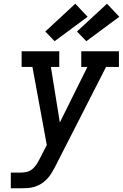

<svg xmlns="http://www.w3.org/2000/svg" viewBox="-20 -1010 660 1030"><path d="M38 0V-84H89Q105 -84 122 -87.5Q139 -91 153 -102.5Q167 -114 176.5 -129Q186 -144 194 -160V-162Q194 -162 194.5 -162Q195 -162 195 -162L231 -232L154 -651H96V-735H298V-651H253L301 -353L449 -651H416V-735H618V-651H549L280 -124Q279 -121 277.5 -119Q276 -117 275 -115V-114Q266 -97 255.5 -80Q245 -63 231 -48.5Q217 -34 200 -23.5Q183 -13 164 -7.5Q145 -2 126 -1Q107 0 89 0ZM443 -789 393 -841 554 -990 620 -920ZM273 -789 223 -841 384 -990 450 -920Z"/></svg>

Font: Iosevka Slab Medium Extended
Style: Italic
Weight: 500
Width: 7
Italic angle: -9°
Monospace: yes
Designer: Belleve Invis
Foundry: Belleve Invis
Version: Version 11.1.0; ttfautohint (v1.8.3)